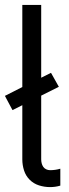

<svg xmlns="http://www.w3.org/2000/svg" viewBox="-23 -755 281 783"><path d="M181 8Q158 8 136 1Q114 -6 98 -22Q82 -38 75 -60Q68 -82 68 -105V-326L28 -306L-3 -364L68 -400V-735H145V-438L185 -458L217 -401L145 -365V-105Q145 -97 147 -89Q149 -81 153.5 -74.5Q158 -68 165.5 -64.5Q173 -61 181 -61Q192 -61 202.5 -62.5Q213 -64 223 -67V2Q213 5 202.5 6.5Q192 8 181 8Z"/></svg>

Font: Iosevka QP
Style: Regular
Weight: 400
Designer: Belleve Invis
Foundry: Belleve Invis
Version: Version 20.0.0; ttfautohint (v1.8.4)